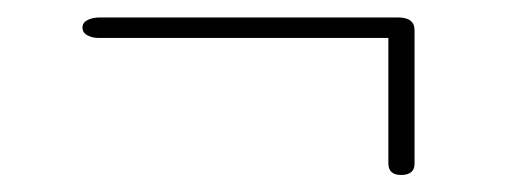

<svg xmlns="http://www.w3.org/2000/svg" viewBox="-20 -434 590 220"><path d="M74.5 -402.5Q74.5 -408 80.2 -411Q86 -414 94 -414H436Q455 -414 455 -399.5V-246.5Q455 -233.5 439.5 -233.5Q425 -233.5 425 -247V-390.5H93Q86 -390.5 80.2 -393.5Q74.5 -396.5 74.5 -402.5Z"/></svg>

Font: Fraunces 9pt S000 Thin
Style: Regular
Weight: 100
Version: Version 1.000; ttfautohint (v1.8.3)